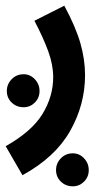

<svg xmlns="http://www.w3.org/2000/svg" viewBox="-56 -386 386 675"><path d="M23 230Q138 167 190.5 74.5Q243 -18 243 -122Q243 -177 226.5 -234.5Q210 -292 170 -366L65 -313Q96 -254 113.5 -206Q131 -158 131 -115Q131 -47 93.5 14.5Q56 76 -36 128ZM27 -9Q50 -9 66.5 -25.5Q83 -42 83 -66Q83 -90 66.5 -107.5Q50 -125 27 -125Q2 -125 -15 -107.5Q-32 -90 -32 -66Q-32 -42 -15 -25.5Q2 -9 27 -9ZM200 269Q223 269 239.5 252.5Q256 236 256 212Q256 188 239.5 170.5Q223 153 200 153Q175 153 158 170.5Q141 188 141 212Q141 236 158 252.5Q175 269 200 269Z"/></svg>

Font: Noto Sans Arabic UI ExtraCondensed Semi
Style: Regular
Weight: 600
Width: 3
Designer: Nadine Chahine - Monotype Design Team
Foundry: Monotype Imaging Inc.
Version: Version 1.900